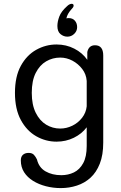

<svg xmlns="http://www.w3.org/2000/svg" viewBox="-20 -714 621 982"><path d="M291 248Q251.5 248 214.8 238.5Q178 229 149 211Q120 193 103.2 166.8Q86.5 140.5 86.5 106.5Q86.5 87 97.5 77.5Q108.5 68 126.5 68Q144.5 68 153.8 78.2Q163 88.5 169 101.5Q179 143 213 162.5Q247 182 293.5 182Q328.5 182 358 167.8Q387.5 153.5 405.5 120.5Q423.5 87.5 423.5 32.5V-63Q398.5 -29.5 357.8 -9.5Q317 10.5 269 10.5Q214 10.5 165.2 -17.2Q116.5 -45 86.5 -100.5Q56.5 -156 56.5 -239Q56.5 -322.5 86.5 -377.2Q116.5 -432 165.2 -459.2Q214 -486.5 269 -486.5Q318.5 -486.5 360 -465.2Q401.5 -444 426.5 -408V-448Q434 -482.5 466 -482.5Q508 -482.5 508 -430V15.5Q508 78.5 490.5 123Q473 167.5 442.8 195Q412.5 222.5 373.2 235.2Q334 248 291 248ZM288 -56.5Q320 -56.5 349.8 -71Q379.5 -85.5 399.8 -111.5Q420 -137.5 423.5 -170.5V-300Q421 -334.5 400.5 -361.2Q380 -388 350.2 -403.8Q320.5 -419.5 288 -419.5Q249 -419.5 216 -400.2Q183 -381 162.8 -341.2Q142.5 -301.5 142.5 -239Q142.5 -178 162.8 -137.2Q183 -96.5 216 -76.5Q249 -56.5 288 -56.5ZM324.5 -526.5Q305.5 -526.5 289.5 -539.5Q273.5 -552.5 273.5 -581Q273.5 -603 283.2 -629.2Q293 -655.5 322 -681.5Q329 -688.5 335.2 -691.5Q341.5 -694.5 346.5 -694.5Q356.5 -694.5 356.5 -685Q356.5 -680.5 352.8 -675.2Q349 -670 341.5 -662Q334.5 -654 328.2 -643Q322 -632 319.5 -620Q320.5 -620.5 324.2 -621Q328 -621.5 331 -621.5Q351.5 -621.5 363 -608.2Q374.5 -595 374.5 -575Q374.5 -555.5 359.8 -541Q345 -526.5 324.5 -526.5Z"/></svg>

Font: Sono
Style: Regular
Weight: 400
Designer: Tyler Finck
Foundry: Tyler Finck
Version: Version 2.112